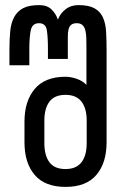

<svg xmlns="http://www.w3.org/2000/svg" viewBox="-20 -727 471 753"><path d="M320 -254V-165C320 -133 313.2 -108.2 299.5 -90.5C285.8 -72.8 265 -64 237 -64C208.3 -64 187.3 -72.8 174 -90.5C160.7 -108.2 154 -133 154 -165V-254C154 -286 160.7 -310.8 174 -328.5C187.3 -346.2 208.3 -355 237 -355C265 -355 285.8 -346.2 299.5 -328.5C313.2 -310.8 320 -286 320 -254ZM288 -707C268 -707 251 -701.5 237 -690.5C223 -679.5 213 -666 207 -650C201.7 -666 193.2 -679.5 181.5 -690.5C169.8 -701.5 154 -707 134 -707C106.7 -707 85.3 -702.8 70 -694.5C54.7 -686.2 43 -674.3 35 -659C27 -643.7 22 -625.2 20 -603.5C18 -581.8 17 -557.7 17 -531V-471H95V-535C95 -567 97 -591.8 101 -609.5C105 -627.2 115.7 -636 133 -636C150.3 -636 160.5 -627.2 163.5 -609.5C166.5 -591.8 168 -567 168 -535V-496H246V-585C246 -595.7 247 -604.8 249 -612.5C251 -620.2 254.5 -626 259.5 -630C264.5 -634 271.7 -636 281 -636C290.3 -636 297.7 -633.7 303 -629C308.3 -624.3 312.2 -617.7 314.5 -609C316.8 -600.3 318.2 -589.8 318.5 -577.5C318.8 -565.2 319 -551 319 -535V-394C309 -404.7 296.2 -412.7 280.5 -418C264.8 -423.3 250.3 -426 237 -426C183 -426 142.7 -410 116 -378C89.3 -346 76 -303.3 76 -250V-169C76 -115 89.3 -72.3 116 -41C142.7 -9.7 183 6 237 6C291 6 331.3 -9.7 358 -41C384.7 -72.3 398 -115 398 -169V-531C398 -557.7 397.3 -581.8 396 -603.5C394.7 -625.2 390.5 -643.7 383.5 -659C376.5 -674.3 365.5 -686.2 350.5 -694.5C335.5 -702.8 314.7 -707 288 -707Z"/></svg>

Font: Bebas Neue Regular two
Style: Regular2
Weight: 400
Designer: Ryoichi Tsunekawa & LGV (GE)
Foundry: Free Software Foundation, Inc.
Version: Version 1.003 August 13, 2016